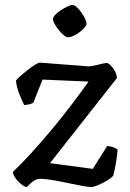

<svg xmlns="http://www.w3.org/2000/svg" viewBox="-20 -752 522 772"><path d="M88 0Q80 0 66.5 -10.5Q53 -21 42.5 -35.5Q32 -50 32 -61Q66 -93 107 -138Q148 -183 190 -233.5Q232 -284 269.5 -333.5Q307 -383 336 -424L151 -432L114 -339Q111 -337 101 -333.5Q91 -330 77 -330Q69 -346 58 -373.5Q47 -401 44 -428Q49 -435 62 -446.5Q75 -458 91 -470.5Q107 -483 120.5 -491.5Q134 -500 140 -500Q145 -500 164 -498.5Q183 -497 208 -495Q233 -493 259.5 -491Q286 -489 306.5 -487.5Q327 -486 336 -485Q345 -485 362 -489Q379 -493 394.5 -496.5Q410 -500 413 -498Q425 -492 437.5 -473.5Q450 -455 450 -438L181 -96L353 -73L411 -165Q426 -164 437 -159.5Q448 -155 453 -150Q452 -143 451 -131.5Q450 -120 447.5 -105Q445 -90 442 -74.5Q439 -59 435 -45Q426 -35 408 -24.5Q390 -14 372.5 -7Q355 0 347 0Q336 0 308.5 -5Q281 -10 248.5 -17Q216 -24 187.5 -28.5Q159 -33 144 -33Q130 -33 118.5 -26.5Q107 -20 88 0ZM253 -602Q247 -602 236.5 -610.5Q226 -619 216 -631.5Q206 -644 199.5 -656Q193 -668 193 -675Q193 -683 202 -692.5Q211 -702 224 -710.5Q237 -719 250.5 -725.5Q264 -732 271 -732Q279 -732 288.5 -723.5Q298 -715 307 -702Q316 -689 322 -677Q328 -665 328 -656Q328 -650 319.5 -640.5Q311 -631 299 -622Q287 -613 274.5 -607.5Q262 -602 253 -602Z"/></svg>

Font: Texturina 12pt
Style: Regular
Weight: 400
Designer: Guillermo Torres Carreño
Foundry: Omnibus-Type
Version: Version 1.002